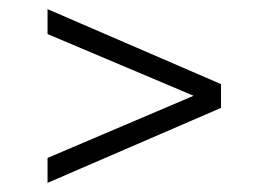

<svg xmlns="http://www.w3.org/2000/svg" viewBox="-20 -590 588 420"><path d="M84 -190V-244.5L403.5 -380.5L84 -515.5V-570L463.5 -406V-354Z"/></svg>

Font: Encode Sans SmExp Lt
Style: Regular
Weight: 300
Width: 6
Designer: Multiple Designers
Foundry: Impallari Type
Version: Version 3.002; ttfautohint (v1.8.3) -l 8 -r 50 -G 200 -x 14 